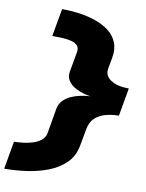

<svg xmlns="http://www.w3.org/2000/svg" viewBox="-132 -794 825 1086"><g transform="rotate(10 281.0 -251.0)"><path d="M-31 221.5 -3 61.5Q17.5 61.5 46 58.5Q74.5 55.5 102.5 47Q130.5 38.5 151 22.2Q171.5 6 176 -20L200.5 -163Q206 -192.5 224.8 -211.8Q243.5 -231 268.2 -242Q293 -253 317.2 -258.2Q341.5 -263.5 358.8 -265Q376 -266.5 379 -266.5Q375.5 -266.5 359 -269.8Q342.5 -273 320.5 -280.8Q298.5 -288.5 278.2 -302Q258 -315.5 246.2 -335.8Q234.5 -356 239.5 -385L260 -499.5Q264.5 -524.5 251 -538Q237.5 -551.5 214 -557Q190.5 -562.5 164 -563.8Q137.5 -565 116.5 -565Q109.5 -565 106.5 -565L135 -724.5Q181.5 -724.5 231.2 -718Q281 -711.5 326 -696.2Q371 -681 405 -655.5Q439 -630 455 -592.2Q471 -554.5 462 -503.5L450 -438Q442.5 -397 480.8 -372.2Q519 -347.5 584.5 -347.5L556 -186.5Q517.5 -186.5 481.2 -177Q445 -167.5 419.5 -143.8Q394 -120 387 -77L369.5 17.5Q359 79 318.5 118.8Q278 158.5 219.8 181Q161.5 203.5 95.8 212.5Q30 221.5 -31 221.5Z"/></g></svg>

Font: Anybody UltraExpanded ExtraBold
Style: Italic
Weight: 800
Width: 9
Italic angle: -10°
Designer: Tyler Finck
Foundry: Etcetera Type Company
Version: Version 1.010; ttfautohint (v1.8.3) -l 8 -r 50 -G 200 -x 14 